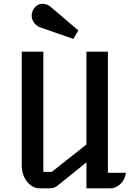

<svg xmlns="http://www.w3.org/2000/svg" viewBox="-20 -1020 722 1040"><path d="M97.7 -740.2H214.8V-88.9H260.3L448.2 -237.3V-740.2H564.5V-84H662.1Q660.2 -66.4 652.6 -51.3Q645 -36.1 633.5 -24.7Q622.1 -13.2 607.4 -6.6Q592.8 0 576.7 0H448.2V-140.6L293.5 -16.1Q274.9 0 250.5 0H194.3Q174.8 0 157.2 -9.8Q139.6 -19.5 126.5 -36.1Q113.3 -52.7 105.5 -75.2Q97.7 -97.7 97.7 -123ZM206.1 -868.7Q194.3 -871.6 184.3 -878.2Q174.3 -884.8 167 -893.8Q159.7 -902.8 155.5 -913.6Q151.4 -924.3 151.4 -936Q151.4 -948.7 157.2 -961.9Q165.5 -980.5 179.7 -990Q193.8 -999.5 210.9 -999.5Q231.4 -999.5 251.5 -985.4L404.3 -855L377.4 -809.1Z"/></svg>

Font: Atomic Age
Style: Regular
Weight: 400
Designer: James Grieshaber
Foundry: James Grieshaber
Version: Version 1.008; ttfautohint (v1.4.1) -l 6 -r 46 -G 0 -x 0 -H 